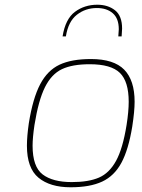

<svg xmlns="http://www.w3.org/2000/svg" viewBox="-20 -787 600 813"><path d="M94 -170Q94 -209 102 -265Q119 -371 150 -430Q181 -489 232 -513Q283 -537 365 -537Q462 -537 506 -492Q550 -447 550 -356Q550 -316 540 -251Q524 -153 494 -97.5Q464 -42 412.5 -18Q361 6 279 6Q192 6 143 -34.5Q94 -75 94 -170ZM516 -258Q525 -315 525 -356Q525 -442 487.5 -478.5Q450 -515 360 -515Q286 -515 242 -494Q198 -473 170.5 -418Q143 -363 126 -258Q118 -204 118 -170Q118 -81 160.5 -48.5Q203 -16 284 -16Q355 -16 399 -35Q443 -54 471.5 -106Q500 -158 516 -258ZM392 -767Q437 -767 467 -743.5Q497 -720 497 -666Q497 -657 495 -633H481Q483 -655 483 -663Q483 -709 457.5 -731Q432 -753 390 -753Q342 -753 305.5 -724.5Q269 -696 259 -633H245Q257 -707 297.5 -737Q338 -767 392 -767Z"/></svg>

Font: Exo Thin
Style: Italic
Weight: 250
Italic angle: -9°
Designer: Natanael Gama
Foundry: Natanael Gama
Version: Version 1.500; ttfautohint (v1.6)